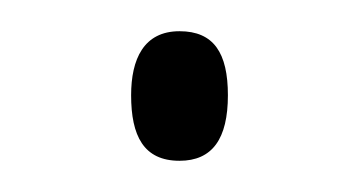

<svg xmlns="http://www.w3.org/2000/svg" viewBox="-20 -399 229 123"><path d="M64 -338C64 -312 72 -296 95 -296C116 -296 126 -310 126 -338C126 -365 117 -379 95 -379C72 -379 64 -361 64 -338Z"/></svg>

Font: Noto Sans Devanagari UI ExtraCondensed ExtraLight
Style: Regular
Weight: 200
Width: 2
Designer: Jelle Bosma - Monotype Design Team
Foundry: Monotype Imaging Inc.
Version: Version 2.004